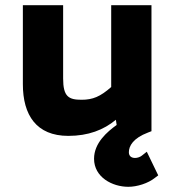

<svg xmlns="http://www.w3.org/2000/svg" viewBox="-20 -511 676 739"><path d="M243 12C320 12 379 -11 426 -50L429 -30C393 -4 342 39 342 100C342 171 412 208 474 208C507 208 550 195 577 173L589 164L545 73L526 88C520 93 509 97 500 97C486 97 476 90 476 75C476 51 492 21 550 -1L563 -6V-491H408V-176C366 -139 337 -127 294 -127C244 -127 223 -139 223 -209V-491H68V-187C68 -68 120 12 243 12Z"/></svg>

Font: Falling Sky
Style: ExBd
Weight: 400
Designer: Paul D. Hunt
Foundry: Adobe Systems Incorporated
Version: Version 1.02